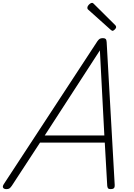

<svg xmlns="http://www.w3.org/2000/svg" viewBox="-65 -1300 930 1334"><path d="M-21 14Q-37 14 -43 5Q-49 -4 -39 -20L612 -1014Q620 -1025 627.5 -1030Q635 -1035 650 -1035Q663 -1035 669 -1029.5Q675 -1024 676 -1008L732 -14Q733 0 726.5 7Q720 14 705 14Q691 14 686 8.5Q681 3 680 -10L663 -309H213L17 -9Q7 5 0 9.5Q-7 14 -21 14ZM246 -359H660L629 -950ZM716 -1086Q713 -1086 710.5 -1088.5Q708 -1091 703 -1094L549 -1232Q544 -1236 543 -1239Q542 -1242 542 -1247Q542 -1253 547 -1260.5Q552 -1268 560 -1274Q568 -1280 574 -1280Q579 -1280 582 -1277.5Q585 -1275 589 -1271L737 -1124Q740 -1120 741 -1117Q742 -1114 742 -1111Q742 -1105 733 -1095.5Q724 -1086 716 -1086Z"/></svg>

Font: Playwrite CO ExtraLight
Style: Regular
Weight: 250
Version: Version 1.002